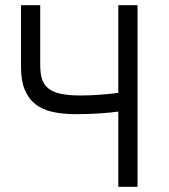

<svg xmlns="http://www.w3.org/2000/svg" viewBox="-20 -720 652 740"><path d="M436 -290Q408 -286 365.5 -283Q323 -280 273 -280Q223 -280 183.5 -288.5Q144 -297 117 -318Q90 -339 75.5 -374Q61 -409 61 -461V-700H135V-469Q135 -437 142 -415Q149 -393 166.5 -379Q184 -365 214 -358.5Q244 -352 291 -352Q323 -352 360 -354.5Q397 -357 436 -362V-700H510V0H436Z"/></svg>

Font: Tilda Sans
Style: Regular
Weight: 400
Designer: ParaType Ltd
Foundry: ParaType Ltd
Version: Version 1.009